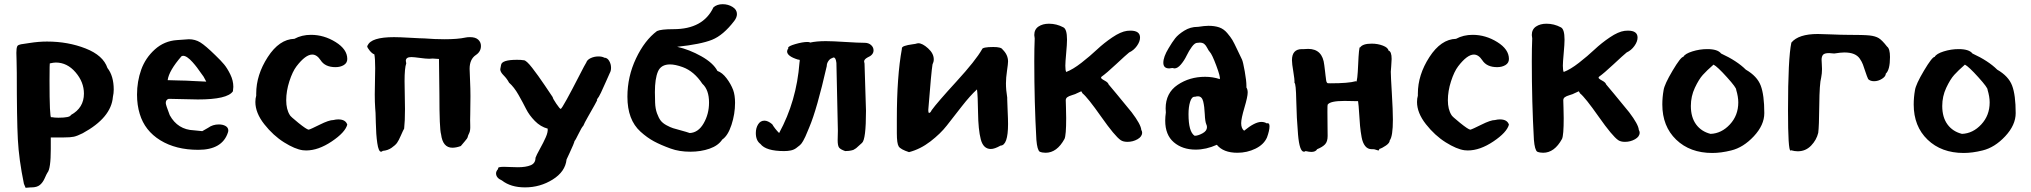

<svg xmlns="http://www.w3.org/2000/svg" viewBox="-20 -720 9677 915"><path d="M58 -468Q58 -480 59 -487Q60 -494 62 -499Q64 -504 70 -506Q76 -508 80 -509Q84 -510 97 -511.5Q110 -513 120 -515Q164 -522 204 -522Q304 -522 388 -489Q472 -456 492 -396Q522 -358 522 -293Q522 -276 518 -258Q510 -159 374 -85Q348 -72 332 -68.5Q316 -65 284 -65H222V-10Q222 85 206 103Q202 109 193 129.5Q184 150 170 161.5Q156 173 130 173H126L102 175L94 156Q70 40 65 -56.5Q60 -153 60 -373Q60 -399 59 -430Q58 -461 58 -468ZM216 -336Q216 -160 224 -160Q224 -160 224 -162Q240 -159 258 -159Q314 -159 318 -172Q380 -206 380 -274Q380 -329 340 -375.5Q300 -422 246 -422Q236 -422 218 -418Q216 -424 216 -336Z M633 -269Q633 -332 653 -388Q673 -444 718 -484.5Q763 -525 824 -529Q870 -533 880 -533Q910 -533 934.5 -518Q959 -503 1007 -456Q1033 -431 1048 -413Q1063 -395 1077.5 -365.5Q1092 -336 1092 -306Q1092 -299 1090 -285Q1064 -246 923 -246Q910 -246 784 -249Q770 -245 770 -229Q770 -220 789 -171Q827 -102 904 -99L944 -95L972 -111Q994 -127 1023 -127Q1042 -127 1055 -119.5Q1068 -112 1068 -98Q1068 -94 1066 -88Q1039 -6 925 -6Q818 -6 744 -51.5Q670 -97 646 -177Q633 -219 633 -269ZM779 -338Q794 -337 832.5 -336.5Q871 -336 899 -334L963 -331L950 -355Q948 -357 938 -371.5Q928 -386 919 -398Q910 -410 897.5 -424Q885 -438 873.5 -446Q862 -454 853 -454Q849 -454 845 -452Q785 -383 779 -338Z M1197 -234Q1197 -251 1201 -264V-274Q1201 -363 1256 -448Q1311 -533 1383 -535Q1418 -554 1462 -554Q1524 -554 1579.5 -519.5Q1635 -485 1635 -439Q1635 -420 1618.5 -410Q1602 -400 1579 -400Q1529 -400 1508 -433Q1490 -460 1468 -460Q1436 -460 1393 -404Q1374 -379 1359 -332.5Q1344 -286 1344 -242Q1344 -199 1361 -172Q1363 -166 1402 -134.5Q1441 -103 1451 -102Q1460 -104 1504 -126Q1548 -148 1569 -148Q1581 -151 1592 -151Q1627 -151 1635 -126Q1625 -89 1561 -46Q1497 -3 1439 -3Q1428 -3 1423 -4Q1386 -9 1334 -41.5Q1282 -74 1239.5 -128Q1197 -182 1197 -234Z M1730 -500Q1730 -503 1732 -503Q1748 -543 1858 -543Q1884 -543 1935 -540Q1986 -537 2002 -537Q2052 -533 2098 -533Q2162 -533 2198 -541Q2206 -543 2220 -543Q2246 -543 2259 -531Q2272 -519 2272 -501Q2272 -474 2248 -458Q2218 -438 2218 -392Q2218 -382 2220 -339Q2222 -296 2222 -262Q2222 -201 2221 -174Q2220 -147 2221 -122Q2222 -97 2216 -85.5Q2210 -74 2209 -67.5Q2208 -61 2195 -46.5Q2182 -32 2176 -24Q2154 -16 2136 -16Q2090 -16 2082 -80Q2074 -105 2074 -272L2072 -439L2042 -441Q2036 -440 2026 -440Q2010 -440 1981 -444Q1952 -448 1940 -448Q1914 -448 1914 -430Q1914 -428 1916 -418Q1908 -396 1908 -333Q1908 -314 1909 -268.5Q1910 -223 1910 -200Q1910 -142 1906 -107Q1902 -101 1891 -75.5Q1880 -50 1872 -39Q1864 -28 1846 -15.5Q1828 -3 1804 -1Q1800 3 1796 3Q1784 3 1778 -38Q1772 -79 1771 -136Q1770 -193 1768 -205Q1766 -232 1766 -270Q1766 -290 1767 -333Q1768 -376 1768 -395Q1768 -441 1764 -461Q1754 -464 1742 -478.5Q1730 -493 1730 -500Z M2344 106Q2344 96 2354 85Q2352 79 2359 77Q2366 75 2382 75Q2390 75 2413 76Q2436 77 2448 77Q2486 77 2509 67.5Q2532 58 2532 32Q2536 20 2553 -10.5Q2570 -41 2581 -66Q2592 -91 2590 -107Q2556 -116 2529 -143.5Q2502 -171 2487 -201Q2472 -231 2451 -268Q2430 -305 2406 -326Q2396 -345 2380 -361Q2364 -377 2364 -390Q2364 -393 2368 -411Q2372 -435 2444 -435Q2466 -435 2474 -433H2476Q2488 -433 2516 -397Q2544 -361 2576 -313.5Q2608 -266 2614 -257Q2614 -251 2631 -226Q2648 -201 2652 -201Q2656 -201 2681 -246.5Q2706 -292 2738 -354.5Q2770 -417 2774 -422Q2778 -435 2795 -443Q2812 -451 2832 -451Q2850 -451 2860 -445Q2874 -445 2883 -430Q2892 -415 2892 -397Q2892 -382 2886 -372Q2882 -363 2868 -331.5Q2854 -300 2844 -278.5Q2834 -257 2824 -245H2826Q2828 -245 2814 -220Q2800 -195 2782 -163.5Q2764 -132 2760 -121Q2752 -113 2737 -82Q2722 -51 2718 -48Q2718 -45 2711 -28Q2704 -11 2694 10Q2684 31 2680 40Q2674 98 2614 135.5Q2554 173 2482 173Q2414 173 2372 140Q2344 128 2344 106Z M2970 -259Q2970 -355 3011 -441.5Q3052 -528 3111 -572Q3130 -581 3190 -581Q3331 -581 3380 -685Q3397 -700 3424 -700Q3450 -700 3471 -687Q3492 -674 3492 -653Q3492 -637 3479 -620Q3427 -552 3373.5 -530.5Q3320 -509 3207 -497Q3265 -484 3322 -452Q3379 -420 3399 -382Q3422 -374 3442.5 -347Q3463 -320 3474 -291Q3483 -266 3483 -230Q3483 -177 3466 -125Q3449 -73 3422 -55Q3403 -26 3361.5 -11.5Q3320 3 3270 3Q3217 3 3176 -12Q3129 -29 3096.5 -46.5Q3064 -64 3032.5 -92.5Q3001 -121 2985.5 -162.5Q2970 -204 2970 -259ZM3101 -281Q3101 -273 3101.5 -256.5Q3102 -240 3102 -231Q3103 -202 3111 -180Q3119 -158 3128.5 -145.5Q3138 -133 3156.5 -123Q3175 -113 3188 -109Q3201 -105 3227 -98Q3253 -91 3267 -86Q3308 -88 3333.5 -132.5Q3359 -177 3359 -231Q3359 -292 3327 -321Q3288 -380 3234 -400Q3198 -413 3173 -413Q3130 -413 3115.5 -379Q3101 -345 3101 -281Z M3582 -86Q3582 -110 3593 -127.5Q3604 -145 3623 -145Q3640 -145 3660 -128Q3673 -106 3693 -86Q3776 -238 3790 -421Q3792 -432 3791 -434Q3790 -436 3783 -436Q3731 -452 3731 -475Q3731 -482 3737 -490Q3736 -491 3736 -492Q3736 -500 3770.5 -510Q3805 -520 3828 -520Q3839 -520 3840 -517Q3871 -524 3916 -524Q3946 -524 4009 -520Q4072 -516 4101 -516Q4119 -516 4131 -505.5Q4143 -495 4143 -480Q4143 -458 4114 -446Q4098 -437 4098 -427Q4098 -425 4100 -417Q4107 -214 4107 -192Q4107 -55 4088 -39Q4082 -33 4073 -25.5Q4064 -18 4062.5 -16Q4061 -14 4054 -10Q4047 -6 4046.5 -5.5Q4046 -5 4037 -3Q4028 -1 4025.5 -1Q4023 -1 4008 0Q3985 -8 3978.5 -17Q3972 -26 3972 -52Q3972 -78 3973 -97L3966 -420Q3963 -446 3953 -446Q3949 -446 3946 -443Q3936 -441 3928 -429.5Q3920 -418 3920 -405Q3873 -199 3837 -114Q3835 -109 3828 -92.5Q3821 -76 3818 -69Q3815 -62 3807.5 -48.5Q3800 -35 3792.5 -28.5Q3785 -22 3774 -14Q3763 -6 3748.5 -3Q3734 0 3717 0Q3630 0 3604 -34Q3582 -50 3582 -86Z M4254 -85V-152Q4254 -357 4278 -487Q4276 -496 4291 -501Q4306 -506 4326 -508.5Q4346 -511 4350 -513Q4352 -514 4356 -514Q4376 -514 4403 -489.5Q4430 -465 4430 -437Q4430 -425 4424 -413Q4418 -377 4404 -198V-192Q4404 -182 4408 -182Q4414 -182 4420 -195Q4446 -231 4538 -331.5Q4630 -432 4660 -485Q4662 -496 4714 -496Q4752 -496 4758 -484Q4784 -459 4784 -427Q4784 -416 4779 -382.5Q4774 -349 4774 -323Q4774 -291 4780 -255V-247Q4780 -234 4782 -193Q4784 -152 4784 -129Q4784 -27 4748 -26Q4720 -10 4702 -10Q4666 -10 4654 -56Q4642 -102 4641 -183.5Q4640 -265 4636 -294Q4604 -265 4563 -212.5Q4522 -160 4492 -121.5Q4462 -83 4414 -46Q4366 -9 4312 5Q4272 -8 4263 -22Q4254 -36 4254 -85Z M4909 -428Q4909 -491 4911 -537Q4909 -549 4909 -553Q4909 -580 4929 -593.5Q4949 -607 4979 -607Q5015 -607 5047 -590Q5065 -582 5065 -531Q5065 -510 5061 -466.5Q5057 -423 5057 -407Q5057 -385 5061 -377Q5093 -389 5134 -421Q5175 -453 5208 -484Q5241 -515 5281 -542Q5321 -569 5351 -573Q5357 -574 5367 -574Q5413 -574 5413 -541Q5413 -522 5398 -501Q5383 -480 5361 -470Q5345 -457 5299 -414Q5253 -371 5229 -354L5227 -350Q5227 -345 5244 -336Q5261 -327 5263 -318Q5283 -295 5373 -185Q5417 -127 5419 -101Q5423 -94 5423 -88Q5423 -69 5401 -56.5Q5379 -44 5353 -44Q5333 -44 5321 -52Q5293 -71 5228 -163.5Q5163 -256 5139 -275L5133 -285L5111 -275Q5107 -272 5090 -267Q5073 -262 5066 -256.5Q5059 -251 5059 -242Q5059 -237 5060 -208Q5061 -179 5061 -157Q5061 -75 5053 -58Q5017 8 4963 8Q4947 8 4935 3Q4923 -5 4919 -54Q4909 -232 4909 -428Z M5524 -421Q5524 -449 5549 -490Q5566 -519 5580.5 -537.5Q5595 -556 5624 -574Q5653 -592 5687 -592H5689Q5721 -597 5739 -597Q5769 -597 5790.5 -589.5Q5812 -582 5828.5 -562.5Q5845 -543 5853 -529.5Q5861 -516 5876.5 -483Q5892 -450 5899 -436Q5904 -425 5912 -380Q5920 -335 5920 -311V-303Q5926 -294 5926 -279Q5926 -259 5910.5 -207Q5895 -155 5895 -133Q5895 -108 5909 -97Q5960 -139 5991 -139Q6006 -139 6017 -132Q6018 -132 6019 -132.5Q6020 -133 6021 -133Q6030 -133 6030 -118Q6030 -98 6018 -65Q6003 -31 5963 -11.5Q5923 8 5877 8Q5810 8 5779 -30Q5728 -7 5678 -7Q5615 -7 5574 -42Q5533 -77 5533 -145Q5533 -163 5536 -184Q5535 -190 5535 -203Q5535 -277 5592 -315.5Q5649 -354 5723 -354Q5760 -354 5793 -343Q5797 -352 5776.5 -407Q5756 -462 5745 -473Q5740 -478 5733.5 -491Q5727 -504 5719 -510.5Q5711 -517 5697 -517Q5696 -517 5693 -516.5Q5690 -516 5688 -516H5686Q5674 -516 5660 -497Q5646 -478 5635 -455Q5624 -432 5608 -413Q5592 -394 5577 -394Q5575 -394 5567 -396Q5555 -394 5552 -394Q5524 -394 5524 -421ZM5644 -176Q5644 -92 5673 -73H5674Q5689 -73 5710.5 -84.5Q5732 -96 5732 -114Q5732 -121 5729 -127Q5723 -140 5721.5 -176Q5720 -212 5714 -236.5Q5708 -261 5689 -261Q5681 -261 5676 -259H5673Q5659 -259 5651.5 -234.5Q5644 -210 5644 -176Z M6137 -433Q6137 -486 6185 -486H6195Q6202 -487 6214 -487Q6283 -487 6291 -410Q6292 -400 6293.5 -390Q6295 -380 6295.5 -373.5Q6296 -367 6297 -360Q6298 -353 6298.5 -349Q6299 -345 6299.5 -340.5Q6300 -336 6300.5 -334Q6301 -332 6302 -329.5Q6303 -327 6304 -326Q6305 -325 6306 -324Q6307 -323 6321 -323Q6407 -323 6441 -333L6443 -331Q6449 -331 6452.5 -413Q6456 -495 6461 -495Q6462 -495 6462 -494Q6474 -512 6517 -512Q6546 -512 6570.5 -502.5Q6595 -493 6597 -479Q6612 -475 6612 -439Q6612 -427 6610 -404.5Q6608 -382 6608 -378Q6608 -358 6613 -275.5Q6618 -193 6618 -150Q6618 -70 6603 -51Q6603 -39 6585 -26.5Q6567 -14 6553 -10Q6553 -3 6548 -3Q6546 -3 6538 -6Q6530 -9 6524 -9H6517Q6498 -9 6486 -24Q6474 -39 6469 -66Q6464 -93 6461.5 -120Q6459 -147 6457 -182.5Q6455 -218 6452 -238H6442Q6436 -238 6417 -238.5Q6398 -239 6387 -239Q6318 -239 6307 -221Q6306 -220 6306 -187Q6306 -166 6306.5 -122.5Q6307 -79 6307 -72Q6307 -45 6294.5 -32Q6282 -19 6257 -9Q6250 4 6229 4Q6220 4 6202 0Q6198 3 6194 3Q6173 3 6166 -78Q6159 -159 6157.5 -241Q6156 -323 6149 -325Q6150 -341 6143.5 -378.5Q6137 -416 6137 -433Z M6733 -234Q6733 -251 6737 -264V-274Q6737 -363 6792 -448Q6847 -533 6919 -535Q6954 -554 6998 -554Q7060 -554 7115.5 -519.5Q7171 -485 7171 -439Q7171 -420 7154.5 -410Q7138 -400 7115 -400Q7065 -400 7044 -433Q7026 -460 7004 -460Q6972 -460 6929 -404Q6910 -379 6895 -332.5Q6880 -286 6880 -242Q6880 -199 6897 -172Q6899 -166 6938 -134.5Q6977 -103 6987 -102Q6996 -104 7040 -126Q7084 -148 7105 -148Q7117 -151 7128 -151Q7163 -151 7171 -126Q7161 -89 7097 -46Q7033 -3 6975 -3Q6964 -3 6959 -4Q6922 -9 6870 -41.5Q6818 -74 6775.5 -128Q6733 -182 6733 -234Z M7280 -428Q7280 -491 7282 -537Q7280 -549 7280 -553Q7280 -580 7300 -593.5Q7320 -607 7350 -607Q7386 -607 7418 -590Q7436 -582 7436 -531Q7436 -510 7432 -466.5Q7428 -423 7428 -407Q7428 -385 7432 -377Q7464 -389 7505 -421Q7546 -453 7579 -484Q7612 -515 7652 -542Q7692 -569 7722 -573Q7728 -574 7738 -574Q7784 -574 7784 -541Q7784 -522 7769 -501Q7754 -480 7732 -470Q7716 -457 7670 -414Q7624 -371 7600 -354L7598 -350Q7598 -345 7615 -336Q7632 -327 7634 -318Q7654 -295 7744 -185Q7788 -127 7790 -101Q7794 -94 7794 -88Q7794 -69 7772 -56.5Q7750 -44 7724 -44Q7704 -44 7692 -52Q7664 -71 7599 -163.5Q7534 -256 7510 -275L7504 -285L7482 -275Q7478 -272 7461 -267Q7444 -262 7437 -256.5Q7430 -251 7430 -242Q7430 -237 7431 -208Q7432 -179 7432 -157Q7432 -75 7424 -58Q7388 8 7334 8Q7318 8 7306 3Q7294 -5 7290 -54Q7280 -232 7280 -428Z M7902 -222Q7902 -256 7908 -290Q7912 -318 7951 -383.5Q7990 -449 8002 -449Q8010 -464 8045 -475Q8080 -486 8116 -486Q8166 -486 8182 -465Q8258 -430 8300 -388Q8354 -357 8371 -312Q8388 -267 8388 -181Q8388 -124 8338 -70.5Q8288 -17 8230 -3Q8182 9 8140 9Q8034 9 7968 -54.5Q7902 -118 7902 -222ZM8038 -215Q8038 -161 8063 -127Q8088 -93 8132 -82Q8184 -84 8224 -127Q8264 -170 8264 -232Q8264 -259 8254 -292Q8256 -301 8210 -352Q8164 -403 8146 -412Q8114 -384 8095 -363Q8076 -342 8057 -301.5Q8038 -261 8038 -215Z M8501 -194Q8501 -442 8517 -517Q8551 -558 8643 -558Q8663 -558 8709 -556Q8755 -554 8781 -554Q8863 -554 8890 -551Q8917 -548 8933 -538.5Q8949 -529 8973 -498Q8987 -488 8987 -448Q8987 -387 8967 -369Q8967 -356 8949 -344.5Q8931 -333 8911 -333Q8893 -333 8883 -343Q8877 -356 8870 -377.5Q8863 -399 8858 -412.5Q8853 -426 8843 -440.5Q8833 -455 8815 -462.5Q8797 -470 8769 -470Q8753 -470 8721 -465Q8703 -467 8697 -467Q8675 -467 8668 -459Q8661 -451 8661 -435Q8661 -430 8662 -415Q8663 -400 8663 -391Q8663 -370 8659 -350Q8651 -322 8650 -219Q8649 -116 8645 -87Q8637 -53 8611 -26Q8585 1 8547 1Q8533 1 8515 -4L8513 -2Q8501 -2 8501 -194Z M9100 -222Q9100 -256 9106 -290Q9110 -318 9149 -383.5Q9188 -449 9200 -449Q9208 -464 9243 -475Q9278 -486 9314 -486Q9364 -486 9380 -465Q9456 -430 9498 -388Q9552 -357 9569 -312Q9586 -267 9586 -181Q9586 -124 9536 -70.5Q9486 -17 9428 -3Q9380 9 9338 9Q9232 9 9166 -54.5Q9100 -118 9100 -222ZM9236 -215Q9236 -161 9261 -127Q9286 -93 9330 -82Q9382 -84 9422 -127Q9462 -170 9462 -232Q9462 -259 9452 -292Q9454 -301 9408 -352Q9362 -403 9344 -412Q9312 -384 9293 -363Q9274 -342 9255 -301.5Q9236 -261 9236 -215Z"/></svg>

Font: NaniFont Regular
Style: Regular
Weight: 400
Designer: Nanigashitei
Version: Version 1.036